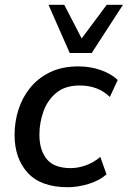

<svg xmlns="http://www.w3.org/2000/svg" viewBox="-20 -775 535 804"><path d="M264 9Q151 9 96 -51.5Q41 -112 41 -210Q41 -264 57 -315Q73 -366 106 -407Q139 -448 189.5 -472.5Q240 -497 309 -497Q358 -497 402 -481.5Q446 -466 473 -440L440 -369Q391 -417 314 -417Q253 -417 216 -386.5Q179 -356 162 -308.5Q145 -261 145 -211Q145 -147 175.5 -109Q206 -71 277 -71Q306 -71 339 -82.5Q372 -94 400 -118L426 -45Q397 -19 351.5 -5Q306 9 264 9ZM272 -553 183 -755H249L322 -614L427 -755H495L364 -553Z"/></svg>

Font: Nunito Sans SemiBold
Style: Italic
Weight: 600
Italic angle: -9°
Designer: Vernon Adams
Foundry: Vernon Adams
Version: Version 3.006; ttfautohint (v1.8.3)